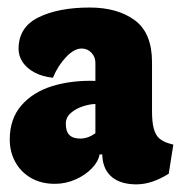

<svg xmlns="http://www.w3.org/2000/svg" viewBox="-20 -478 483 510"><path d="M126 10.3Q154.3 10.3 180.4 -1.2Q206.5 -12.7 223.9 -30.8Q241.2 -48.8 244.6 -67.9H251.5L252 -61.5Q254.4 -26.4 277.8 -7.3Q301.3 11.7 342.3 11.7Q383.3 11.7 428.2 -16.6L440.4 -93.8L426.8 -97.7Q411.6 -102.5 402.3 -111.1Q393.1 -119.6 388.4 -136.7Q383.8 -153.8 383.8 -182.6V-313Q383.8 -390.6 337.9 -424.3Q292 -458 218.3 -458Q135.3 -458 82.3 -431.9Q29.3 -405.8 29.3 -348.1Q29.3 -329.6 40 -313.2Q50.8 -296.9 71.5 -285.6Q92.3 -274.4 120.6 -271.5Q133.3 -302.7 155 -325.9Q176.8 -349.1 196.8 -349.1Q212.4 -349.1 222.9 -337.9Q233.4 -326.7 233.4 -311V-263.2Q170.4 -265.1 118.9 -249.3Q67.4 -233.4 36.6 -197.8Q5.9 -162.1 5.9 -107.4Q5.9 -75.2 20.3 -48.3Q34.7 -21.5 61.8 -5.6Q88.9 10.3 126 10.3ZM233.4 -201.7V-124Q213.4 -109.9 193.4 -109.9Q173.8 -109.9 164.3 -119.4Q154.8 -128.9 154.8 -149.4Q154.8 -166.5 168.5 -178.2Q182.1 -189.9 200.9 -195.8Q219.7 -201.7 233.4 -201.7Z"/></svg>

Font: Neuton ExtraBold
Style: Regular
Weight: 800
Designer: Brian M Zick
Foundry: Brian M Zick
Version: Version 1.560